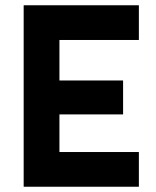

<svg xmlns="http://www.w3.org/2000/svg" viewBox="-20 -710 593 730"><path d="M70 0V-690H508V-558H206V-404H448V-275H206V-132H508V0Z"/></svg>

Font: TitilliumText22L Xb
Style: Bold
Weight: 400
Designer: Campivisivi
Foundry: Campivisivi
Version: 1.000